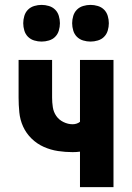

<svg xmlns="http://www.w3.org/2000/svg" viewBox="-20 -765 540 785"><path d="M307 0V-145Q300 -144 292.5 -143.5Q285 -143 277 -143Q247 -143 217 -147.5Q187 -152 159 -164.5Q131 -177 109 -198.5Q87 -220 74.5 -247.5Q62 -275 59 -305.5Q56 -336 56 -366V-520H193V-366Q193 -346 196 -326.5Q199 -307 210 -291Q221 -275 239.5 -266Q258 -257 277 -257Q285 -257 293 -259.5Q301 -262 307 -267V-520H444V0ZM350 -595Q335 -595 320 -599.5Q305 -604 294.5 -614.5Q284 -625 279.5 -640Q275 -655 275 -670Q275 -685 279.5 -700Q284 -715 294.5 -725.5Q305 -736 320 -740.5Q335 -745 350 -745Q365 -745 380 -740.5Q395 -736 405.5 -725.5Q416 -715 420.5 -700Q425 -685 425 -670Q425 -655 420.5 -640Q416 -625 405.5 -614.5Q395 -604 380 -599.5Q365 -595 350 -595ZM150 -595Q135 -595 120 -599.5Q105 -604 94.5 -614.5Q84 -625 79.5 -640Q75 -655 75 -670Q75 -685 79.5 -700Q84 -715 94.5 -725.5Q105 -736 120 -740.5Q135 -745 150 -745Q165 -745 180 -740.5Q195 -736 205.5 -725.5Q216 -715 220.5 -700Q225 -685 225 -670Q225 -655 220.5 -640Q216 -625 205.5 -614.5Q195 -604 180 -599.5Q165 -595 150 -595Z"/></svg>

Font: Iosevka Term Curly Heavy
Style: Regular
Weight: 900
Designer: Belleve Invis
Foundry: Belleve Invis
Version: Version 32.3.0